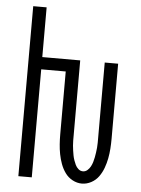

<svg xmlns="http://www.w3.org/2000/svg" viewBox="-53 -777 606 827"><g transform="rotate(5 250.0 -363.5)"><path d="M332 8Q311 8 291.5 -2.5Q272 -13 259.5 -30.5Q247 -48 239.5 -68.5Q232 -89 228 -110Q224 -131 222.5 -152.5Q221 -174 221 -195V-467H115V0H57V-735H115V-520H279V-195Q279 -184 279 -173.5Q279 -163 280 -152Q281 -141 282.5 -130.5Q284 -120 286 -109.5Q288 -99 291.5 -89Q295 -79 299.5 -69.5Q304 -60 312.5 -52.5Q321 -45 332 -45Q343 -45 351.5 -52.5Q360 -60 365 -69.5Q370 -79 373 -89Q376 -99 378 -109.5Q380 -120 381.5 -130.5Q383 -141 384 -152Q385 -163 385 -173.5Q385 -184 385 -195V-520H443V-195Q443 -174 441.5 -152.5Q440 -131 436 -110Q432 -89 424.5 -68.5Q417 -48 404.5 -30.5Q392 -13 372.5 -2.5Q353 8 332 8Z"/></g></svg>

Font: Iosevka Light
Style: Regular
Weight: 300
Monospace: yes
Designer: Belleve Invis
Foundry: Belleve Invis
Version: Version 32.5.0; ttfautohint (v1.8.4)